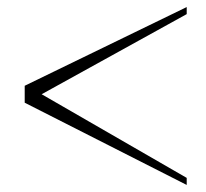

<svg xmlns="http://www.w3.org/2000/svg" viewBox="-20 -530 584 544"><path d="M50 -287 509 -510V-490L98 -263L509 -26V-6L50 -239Z"/></svg>

Font: Moderustic SemiBold
Style: Regular
Weight: 600
Designer: Tural Alisoy
Foundry: TAFT Foundry
Version: Version 2.120